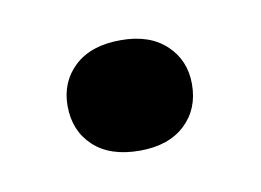

<svg xmlns="http://www.w3.org/2000/svg" viewBox="-31 -142 258 190"><g transform="rotate(-10 97.5 -47.5)"><path d="M98 8Q68 8 51.5 -7.5Q35 -23 35 -48Q35 -72 51.5 -87.5Q68 -103 98 -103Q127 -103 143.5 -87.5Q160 -72 160 -48Q160 -23 143.5 -7.5Q127 8 98 8Z"/></g></svg>

Font: Mona Sans SemiExpanded Medium
Style: Regular
Weight: 500
Width: 6
Designer: Deni Anggara
Foundry: GitHub
Version: Version 2.000